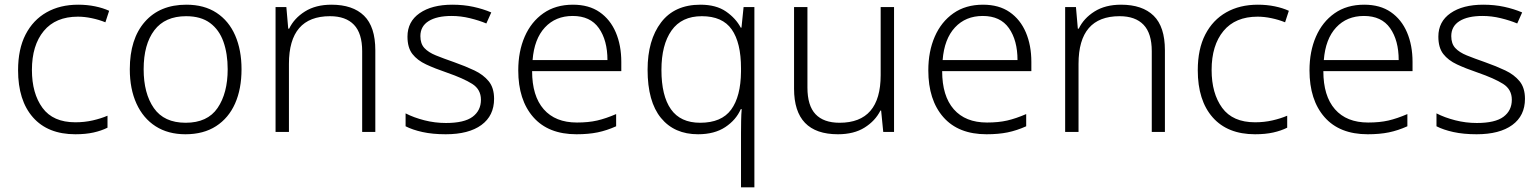

<svg xmlns="http://www.w3.org/2000/svg" viewBox="-20 -562 6563 818"><path d="M301 10Q184 10 120.5 -62Q57 -134 57 -263Q57 -353 89 -415Q121 -477 178.5 -509.5Q236 -542 313 -542Q351 -542 385 -535Q419 -528 445 -516L429 -467Q402 -478 371 -484.5Q340 -491 312 -491Q217 -491 166.5 -430Q116 -369 116 -264Q116 -164 161 -102.5Q206 -41 301 -41Q340 -41 375 -49Q410 -57 438 -69V-18Q412 -5 378.5 2.5Q345 10 301 10Z M1009 -267Q1009 -183 981.5 -121Q954 -59 900.5 -24.5Q847 10 770 10Q696 10 643 -24Q590 -58 561.5 -120.5Q533 -183 533 -267Q533 -396 597 -469Q661 -542 774 -542Q850 -542 902.5 -507.5Q955 -473 982 -411Q1009 -349 1009 -267ZM592 -267Q592 -164 635.5 -101.5Q679 -39 771 -39Q864 -39 907 -102Q950 -165 950 -267Q950 -333 932 -384Q914 -435 875 -464Q836 -493 773 -493Q683 -493 637.5 -433Q592 -373 592 -267Z M1392 -542Q1483 -542 1531 -495Q1579 -448 1579 -348V0H1523V-344Q1523 -420 1488 -456.5Q1453 -493 1386 -493Q1211 -493 1211 -290V0H1154V-532H1200L1208 -440H1212Q1233 -484 1279 -513Q1325 -542 1392 -542Z M2085 -141Q2085 -69 2031 -29.5Q1977 10 1879 10Q1823 10 1780 0.5Q1737 -9 1708 -24V-79Q1743 -61 1788 -49.5Q1833 -38 1880 -38Q1958 -38 1993.5 -64.5Q2029 -91 2029 -137Q2029 -181 1992 -204.5Q1955 -228 1883 -253Q1833 -270 1795.5 -287.5Q1758 -305 1737 -332Q1716 -359 1716 -406Q1716 -470 1768 -506Q1820 -542 1907 -542Q1955 -542 1996.5 -533Q2038 -524 2073 -509L2052 -462Q2021 -475 1982 -484.5Q1943 -494 1904 -494Q1841 -494 1806 -472Q1771 -450 1771 -408Q1771 -376 1788 -357.5Q1805 -339 1837 -326Q1869 -313 1915 -297Q1963 -280 2001 -262Q2039 -244 2062 -216Q2085 -188 2085 -141Z M2421 -542Q2489 -542 2534.5 -510.5Q2580 -479 2603.5 -424Q2627 -369 2627 -298V-259H2247Q2247 -153 2296.5 -96.5Q2346 -40 2438 -40Q2487 -40 2524 -48.5Q2561 -57 2605 -76V-24Q2565 -6 2526 2Q2487 10 2436 10Q2316 10 2252 -63Q2188 -136 2188 -262Q2188 -343 2215.5 -406Q2243 -469 2295 -505.5Q2347 -542 2421 -542ZM2420 -494Q2347 -494 2301.5 -445Q2256 -396 2249 -306H2568Q2568 -390 2531.5 -442Q2495 -494 2420 -494Z M3137 4Q3137 -17 3137.5 -46.5Q3138 -76 3140 -97H3136Q3116 -51 3070 -20.5Q3024 10 2954 10Q2853 10 2796 -59.5Q2739 -129 2739 -265Q2739 -391 2796.5 -466.5Q2854 -542 2964 -542Q3031 -542 3073 -513Q3115 -484 3136 -444H3139L3148 -532H3194V236H3137ZM2963 -39Q3054 -39 3095 -95Q3136 -151 3137 -257V-271Q3137 -380 3097.5 -436.5Q3058 -493 2970 -493Q2884 -493 2841 -432Q2798 -371 2798 -264Q2798 -154 2838.5 -96.5Q2879 -39 2963 -39Z M3789 -532V0H3743L3734 -91H3731Q3709 -47 3663.5 -18.5Q3618 10 3550 10Q3363 10 3363 -184V-532H3420V-189Q3420 -112 3454.5 -75.5Q3489 -39 3557 -39Q3732 -39 3732 -242V-532Z M4168 -542Q4236 -542 4281.5 -510.5Q4327 -479 4350.5 -424Q4374 -369 4374 -298V-259H3994Q3994 -153 4043.5 -96.5Q4093 -40 4185 -40Q4234 -40 4271 -48.5Q4308 -57 4352 -76V-24Q4312 -6 4273 2Q4234 10 4183 10Q4063 10 3999 -63Q3935 -136 3935 -262Q3935 -343 3962.5 -406Q3990 -469 4042 -505.5Q4094 -542 4168 -542ZM4167 -494Q4094 -494 4048.5 -445Q4003 -396 3996 -306H4315Q4315 -390 4278.5 -442Q4242 -494 4167 -494Z M4756 -542Q4847 -542 4895 -495Q4943 -448 4943 -348V0H4887V-344Q4887 -420 4852 -456.5Q4817 -493 4750 -493Q4575 -493 4575 -290V0H4518V-532H4564L4572 -440H4576Q4597 -484 4643 -513Q4689 -542 4756 -542Z M5327 10Q5210 10 5146.5 -62Q5083 -134 5083 -263Q5083 -353 5115 -415Q5147 -477 5204.5 -509.5Q5262 -542 5339 -542Q5377 -542 5411 -535Q5445 -528 5471 -516L5455 -467Q5428 -478 5397 -484.5Q5366 -491 5338 -491Q5243 -491 5192.5 -430Q5142 -369 5142 -264Q5142 -164 5187 -102.5Q5232 -41 5327 -41Q5366 -41 5401 -49Q5436 -57 5464 -69V-18Q5438 -5 5404.5 2.5Q5371 10 5327 10Z M5792 -542Q5860 -542 5905.5 -510.5Q5951 -479 5974.5 -424Q5998 -369 5998 -298V-259H5618Q5618 -153 5667.5 -96.5Q5717 -40 5809 -40Q5858 -40 5895 -48.5Q5932 -57 5976 -76V-24Q5936 -6 5897 2Q5858 10 5807 10Q5687 10 5623 -63Q5559 -136 5559 -262Q5559 -343 5586.5 -406Q5614 -469 5666 -505.5Q5718 -542 5792 -542ZM5791 -494Q5718 -494 5672.5 -445Q5627 -396 5620 -306H5939Q5939 -390 5902.5 -442Q5866 -494 5791 -494Z M6477 -141Q6477 -69 6423 -29.5Q6369 10 6271 10Q6215 10 6172 0.5Q6129 -9 6100 -24V-79Q6135 -61 6180 -49.5Q6225 -38 6272 -38Q6350 -38 6385.5 -64.5Q6421 -91 6421 -137Q6421 -181 6384 -204.5Q6347 -228 6275 -253Q6225 -270 6187.5 -287.5Q6150 -305 6129 -332Q6108 -359 6108 -406Q6108 -470 6160 -506Q6212 -542 6299 -542Q6347 -542 6388.5 -533Q6430 -524 6465 -509L6444 -462Q6413 -475 6374 -484.5Q6335 -494 6296 -494Q6233 -494 6198 -472Q6163 -450 6163 -408Q6163 -376 6180 -357.5Q6197 -339 6229 -326Q6261 -313 6307 -297Q6355 -280 6393 -262Q6431 -244 6454 -216Q6477 -188 6477 -141Z"/></svg>

Font: Noto Sans Cherokee Light
Style: Regular
Weight: 300
Designer: Monotype Design Team
Foundry: Monotype Imaging Inc.
Version: Version 2.001; ttfautohint (v1.8.4.7-5d5b)